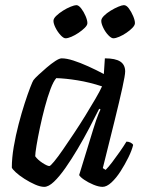

<svg xmlns="http://www.w3.org/2000/svg" viewBox="-20 -727 566 747"><path d="M152 0Q137 0 116.5 -9Q96 -18 75.5 -31Q55 -44 41.5 -56.5Q28 -69 26 -75Q26 -112 33.5 -156Q41 -200 52.5 -244Q64 -288 76 -325Q88 -362 97.5 -386.5Q107 -411 110 -415Q115 -422 129.5 -435.5Q144 -449 161.5 -464Q179 -479 195 -489.5Q211 -500 220 -500Q239 -500 265.5 -491.5Q292 -483 323 -469Q354 -455 384 -439L388 -500Q429 -500 448 -487.5Q467 -475 467 -449Q467 -435 456 -385Q445 -335 425.5 -256Q406 -177 380 -73L391 -66Q402 -77 416.5 -96Q431 -115 446 -136.5Q461 -158 472 -176Q481 -176 488.5 -172Q496 -168 498 -163Q493 -142 479.5 -114.5Q466 -87 449 -60.5Q432 -34 413.5 -17Q395 0 379 0Q364 0 343.5 -8.5Q323 -17 307 -28Q291 -39 288 -46L343 -225Q349 -244 354 -259Q359 -274 363.5 -284.5Q368 -295 371 -301L366 -304Q349 -270 327.5 -229Q306 -188 282 -147.5Q258 -107 234.5 -73.5Q211 -40 190 -20Q169 0 152 0ZM172 -81Q176 -81 190.5 -98.5Q205 -116 225 -145Q245 -174 268 -208.5Q291 -243 312.5 -278Q334 -313 351.5 -343Q369 -373 377 -391Q328 -407 281.5 -414.5Q235 -422 199 -423Q188 -411 176.5 -380.5Q165 -350 154.5 -310.5Q144 -271 135.5 -231Q127 -191 122 -160.5Q117 -130 117 -119Q127 -105 145.5 -93Q164 -81 172 -81ZM235 -578Q227 -578 215.5 -590.5Q204 -603 196 -619Q188 -635 188 -646Q188 -655 199 -665.5Q210 -676 225 -685.5Q240 -695 255 -701Q270 -707 277 -707Q286 -707 296 -694Q306 -681 313 -664.5Q320 -648 320 -637Q320 -629 310 -619Q300 -609 286 -599.5Q272 -590 258 -584Q244 -578 235 -578ZM421 -578Q413 -578 401.5 -590Q390 -602 382 -618.5Q374 -635 374 -646Q374 -655 384.5 -665.5Q395 -676 410.5 -685.5Q426 -695 440.5 -701Q455 -707 462 -707Q472 -707 481.5 -694Q491 -681 498 -664.5Q505 -648 505 -637Q505 -629 495.5 -619Q486 -609 472 -599.5Q458 -590 444 -584Q430 -578 421 -578Z"/></svg>

Font: Texturina Medium 12pt Medium
Style: Italic
Weight: 500
Italic angle: -11°
Version: Version 1.002